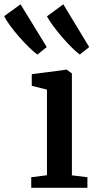

<svg xmlns="http://www.w3.org/2000/svg" viewBox="-115 -896 460 916"><path d="M34 0V-50.5L109 -60V-468.5L36.5 -486.5V-542L200.5 -563.5H204L228 -545.5V-59.5L302 -50.5V0ZM63 -636Q47.5 -647 24.2 -669.5Q1 -692 -23.2 -719.8Q-47.5 -747.5 -67 -774Q-86.5 -800.5 -95 -819L-17 -875.5L108 -671.5L64 -636ZM265.5 -636Q250 -647 227.5 -669.2Q205 -691.5 181.5 -718.8Q158 -746 138.5 -772.5Q119 -799 109 -818L187 -875.5L310.5 -671.5L266 -636Z"/></svg>

Font: Merriweather 28pt SemiBold
Style: Regular
Weight: 600
Version: Version 2.100